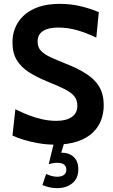

<svg xmlns="http://www.w3.org/2000/svg" viewBox="-20 -734 584 993"><path d="M261 14Q222 14 181.5 7.2Q141 0.5 105.2 -10.2Q69.5 -21 44.5 -33L59.5 -169Q93 -152 128 -138.5Q163 -125 199 -117Q235 -109 272.5 -109Q322 -109 351 -128.8Q380 -148.5 380 -187Q380 -216.5 364.5 -236Q349 -255.5 315.5 -272.5Q282 -289.5 228 -311Q172.5 -333.5 131.2 -359.5Q90 -385.5 67.2 -422.5Q44.5 -459.5 44.5 -514.5Q44.5 -572.5 72.8 -617.5Q101 -662.5 155.5 -688.2Q210 -714 289.5 -714Q348 -714 399.5 -701.2Q451 -688.5 491 -671L478 -539.5Q424.5 -565 377 -578.2Q329.5 -591.5 280.5 -591.5Q230 -591.5 202.2 -573.5Q174.5 -555.5 174.5 -519Q174.5 -490 191.5 -471.8Q208.5 -453.5 240 -438.8Q271.5 -424 315.5 -406.5Q381.5 -381 426.2 -352.2Q471 -323.5 493.8 -284.5Q516.5 -245.5 516.5 -189.5Q516.5 -151.5 503.8 -115.2Q491 -79 461.5 -49.8Q432 -20.5 382.8 -3.2Q333.5 14 261 14ZM289.5 79 254.5 63Q265 59.5 275 57.5Q285 55.5 296 55.5Q337.5 55.5 361.2 77.8Q385 100 385 141Q385 189.5 353.5 214.2Q322 239 276.5 239Q251.5 239 232.5 234Q213.5 229 199.5 223L218.5 166Q232.5 172 246.5 176Q260.5 180 276 180Q297.5 180 310.2 171Q323 162 323 144.5Q323 126 311.2 117Q299.5 108 276 108Q265 108 254.5 109.8Q244 111.5 232 115L260 0H313.5Z"/></svg>

Font: Cabin
Style: Bold
Weight: 700
Width: 4
Designer: Pablo Impallari
Foundry: Pablo Impallari. http://www.impallari.com Igino Marini. http://www.ikern.com
Version: Version 3.001